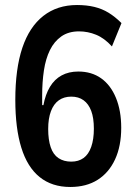

<svg xmlns="http://www.w3.org/2000/svg" viewBox="-20 -735 538 765"><path d="M260 10Q187 10 138 -29.5Q89 -69 65 -146.5Q41 -224 41 -337Q41 -461 69 -544.5Q97 -628 152.5 -671.5Q208 -715 287 -715Q325 -715 356 -707.5Q387 -700 413 -684Q439 -668 464 -643L426 -550Q396 -583 363 -596.5Q330 -610 295 -610Q253 -610 224.5 -590Q196 -570 179 -535.5Q162 -501 155 -454.5Q148 -408 148 -355V-316H153Q161 -359 179 -389Q197 -419 225.5 -434.5Q254 -450 292 -450Q345 -450 383 -423Q421 -396 442 -345Q463 -294 463 -226Q463 -153 438.5 -100Q414 -47 369 -18.5Q324 10 260 10ZM264 -91Q293 -91 313 -105.5Q333 -120 343.5 -150Q354 -180 354 -222Q354 -265 343.5 -293Q333 -321 313 -335.5Q293 -350 264 -350Q235 -350 214.5 -335.5Q194 -321 183 -292Q172 -263 172 -221Q172 -178 182 -148.5Q192 -119 213 -105Q234 -91 264 -91Z"/></svg>

Font: Nunito Sans 7pt Condensed
Style: Bold
Weight: 700
Width: 3
Designer: Vernon Adams
Foundry: Vernon Adams
Version: Version 3.101;gftools[0.9.27]